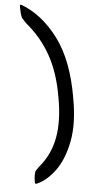

<svg xmlns="http://www.w3.org/2000/svg" viewBox="-61 -734 474 914"><g transform="rotate(5 176.5 -276.5)"><path d="M288 -277Q310 -158 293.5 -71.5Q277 15 238 69Q199 123 151 144Q142 148 141 138Q140 135 139.5 129Q139 123 138 118Q136 89 142.5 80Q149 71 156 61Q208 0 223 -82.5Q238 -165 217 -277Q198 -389 153 -470Q108 -551 34 -612Q23 -623 15 -632Q7 -641 1 -671Q0 -677 -1.5 -682.5Q-3 -688 -3 -691Q-5 -700 5 -697Q105 -659 181.5 -556.5Q258 -454 288 -277Z"/></g></svg>

Font: Zain
Style: Italic
Weight: 400
Italic angle: -10°
Designer: Zain,Boutros
Foundry: Mobile Telecommunications Company (Zain), 2024
Version: Version 1.51; ttfautohint (v1.8.4)